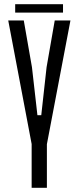

<svg xmlns="http://www.w3.org/2000/svg" viewBox="-20 -898 376 918"><path d="M131.3 0V-208.3V-209.3L19.4 -800H93.7L132.8 -576.6L158.9 -347.2H177.3L202.7 -576.6L241.7 -800H316.8L204.2 -208.5V-207.5V0ZM52.6 -877.9H281.3V-837.9H52.6Z"/></svg>

Font: Big Shoulders Display SC Thin
Style: Regular
Weight: 100
Designer: Patric King
Foundry: XO Type Co
Version: Version 2.002